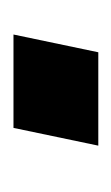

<svg xmlns="http://www.w3.org/2000/svg" viewBox="41 -446 169 292"><g transform="rotate(-90 126.0 -299.5)"><path d="M51 -235 78 -364H220L193 -235Z"/></g></svg>

Font: Saira Semi Condensed SemiBold
Style: Italic
Weight: 600
Width: 4
Italic angle: -12°
Designer: Hector Gatti with collaboration of the Omnibus-Type team
Foundry: Omnibus-Type
Version: Version 1.001; ttfautohint (v1.8)